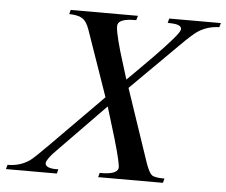

<svg xmlns="http://www.w3.org/2000/svg" viewBox="-49 -720 914 776"><g transform="rotate(5 408.0 -332.0)"><path d="M376.5 0 381.3 -17.6Q448.7 -16.6 455.6 -42Q459.5 -55.7 428.7 -161.1Q412.1 -214.8 390.1 -288.1L213.4 -106.9Q191.4 -84 184.1 -76.7Q164.6 -53.7 161.1 -42.5Q156.2 -24.4 184.1 -19Q195.3 -16.6 213.4 -17.6L209 0H2.4L7.3 -17.6Q58.6 -17.6 97.2 -44.9Q112.8 -56.2 166 -109.9L377.9 -324.2L285.6 -589.4Q273.9 -624 254.9 -635.3Q239.3 -645.5 202.6 -646.5L207 -663.6H480L474.6 -645.5Q407.2 -646.5 400.4 -621.1Q395.5 -604.5 420.9 -515.6Q438.5 -458.5 455.6 -402.8Q482.4 -428.7 557.6 -504.9Q651.9 -601.6 657.2 -621.1Q662.1 -639.2 631.8 -644Q620.6 -645.5 602.1 -645.5L606.9 -663.6H816.4L811.5 -646.5Q762.7 -645.5 723.6 -619.1Q704.6 -606.4 655.8 -557.6L467.3 -370.1L567.4 -73.7Q581.1 -35.2 592.8 -26.4Q604.5 -17.6 644 -17.6L639.2 0Z"/></g></svg>

Font: Accordance
Style: Italic
Weight: 400
Italic angle: -11°
Version: Version 1.2 (build January 31, 2020) Miklal Software Solutio